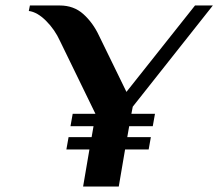

<svg xmlns="http://www.w3.org/2000/svg" viewBox="-20 -680 796 700"><path d="M306 -135H222L230 -180H314L321 -220H237L245 -265H328L199 -530Q180 -572 148 -604Q116 -636 85 -640L89 -660H198Q249 -660 284 -628.5Q319 -597 341 -550L441 -345L691 -660H756L464 -291L459 -265H545L537 -220H451L444 -180H530L522 -135H436L413 0H283Z"/></svg>

Font: Philosopher
Style: Bold Italic
Weight: 700
Italic angle: -10°
Designer: Jovanny Lemonad
Foundry: Jovanny Lemonad
Version: Version 2.000